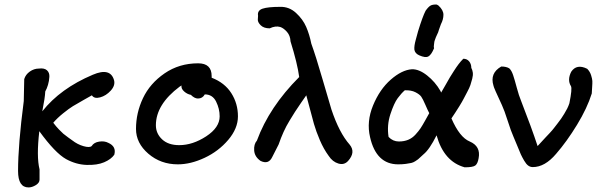

<svg xmlns="http://www.w3.org/2000/svg" viewBox="-20 -711 2638 840"><path d="M153 75Q153 89 136.5 99Q120 109 105 109Q59 109 59 37Q59 -77 84 -269L86 -365Q92 -385 110.5 -398Q129 -411 150 -411Q174 -414 185.5 -403.5Q197 -393 196 -375Q195 -357 190 -340Q185 -323 178 -311Q177 -284 165 -224Q244 -324 386 -384Q463 -417 479 -360Q485 -337 464.5 -314.5Q444 -292 418 -285Q392 -278 382 -294Q377 -291 346.5 -274Q316 -257 299 -246.5Q282 -236 256.5 -215.5Q231 -195 213 -174Q225 -158 238 -144.5Q251 -131 257 -126Q263 -121 278.5 -109.5Q294 -98 296 -97Q319 -79 345.5 -71.5Q372 -64 381 -72Q391 -88 414 -91.5Q437 -95 454 -86Q490 -70 480 -34Q466 -14 435.5 -1Q405 12 359 10.5Q313 9 269 -15Q221 -42 152 -137Q139 -26 153 30Z M758 8Q683 8 629 -38.5Q575 -85 575 -147Q575 -217 605.5 -281.5Q636 -346 700 -390Q764 -434 847 -434Q906 -434 906 -378V-371Q963 -349 992 -303.5Q1021 -258 1021 -202Q1021 -149 978.5 -99Q936 -49 875 -20.5Q814 8 758 8ZM764 -76Q823 -76 882 -114.5Q941 -153 941 -202Q941 -235 925.5 -266.5Q910 -298 876 -298Q866 -280 846 -280Q831 -280 815 -296Q799 -299 785.5 -311Q772 -323 774 -337L766 -332Q662 -254 662 -163Q662 -127 689 -101.5Q716 -76 764 -76Z M1104 -96Q1158 -243 1289 -374Q1281 -434 1251 -530Q1250 -555 1235.5 -571.5Q1221 -588 1206 -593Q1185 -599 1160 -587Q1134 -587 1120.5 -600.5Q1107 -614 1108 -626Q1109 -638 1109 -642Q1105 -665 1128.5 -673Q1152 -681 1206 -681Q1245 -682 1275 -654.5Q1305 -627 1319.5 -593.5Q1334 -560 1342 -520Q1362 -465 1391.5 -363Q1421 -261 1430 -232Q1464 -130 1510 -78Q1537 -45 1503 -7Q1486 12 1460.5 4.5Q1435 -3 1418 -29Q1396 -59 1379.5 -97.5Q1363 -136 1353.5 -169Q1344 -202 1320 -294Q1315 -287 1297 -261Q1279 -235 1270.5 -221.5Q1262 -208 1247 -183.5Q1232 -159 1220.5 -133.5Q1209 -108 1199 -79L1171 -24Q1155 10 1120 -7Q1094 -25 1092 -52.5Q1090 -80 1104 -96Z M1793 -493Q1791 -509 1799.5 -539Q1808 -569 1809 -574Q1829 -639 1842 -664Q1854 -681 1863.5 -686.5Q1873 -692 1891 -691L1898 -687Q1920 -667 1920 -646.5Q1920 -626 1909 -605Q1898 -575 1897 -570Q1896 -567 1892 -559Q1888 -551 1887 -548Q1886 -545 1883 -537Q1880 -529 1880 -526Q1880 -523 1878.5 -514Q1877 -505 1879 -500Q1867 -471 1854 -464Q1841 -457 1814 -469Q1796 -477 1793 -493ZM1599 -111Q1583 -179 1612 -249.5Q1641 -320 1689.5 -362.5Q1738 -405 1782 -408Q1813 -409 1848.5 -381Q1884 -353 1907 -313L1910 -306Q1914 -312 1928.5 -338Q1943 -364 1948.5 -373Q1954 -382 1965.5 -400Q1977 -418 1986.5 -430.5Q1996 -443 2007 -454Q2023 -454 2032.5 -442.5Q2042 -431 2042 -414Q2047 -405 2048.5 -393.5Q2050 -382 2046 -366.5Q2042 -351 2038 -339Q2034 -327 2023.5 -307.5Q2013 -288 2008 -278Q2003 -268 1989.5 -246Q1976 -224 1972 -218.5Q1968 -213 1955 -193Q1991 -110 2035 -92Q2084 -71 2074 -19Q2070 5 2059.5 13Q2049 21 2013 21Q1922 -4 1890 -119Q1859 -57 1833 -36Q1829 -33 1821 -25Q1813 -17 1809 -14Q1805 -11 1796.5 -5.5Q1788 0 1779 2Q1770 4 1755.5 6Q1741 8 1722 8Q1626 8 1599 -111ZM1680 -112Q1699 -92 1725 -92Q1748 -92 1766 -99.5Q1784 -107 1798 -122.5Q1812 -138 1820 -150Q1828 -162 1840.5 -184.5Q1853 -207 1858 -216Q1852 -227 1841 -252.5Q1830 -278 1823 -288Q1816 -298 1797.5 -307.5Q1779 -317 1751 -316Q1736 -303 1720 -281.5Q1704 -260 1688 -211.5Q1672 -163 1680 -112Z M2311 20Q2300 20 2291 13.5Q2282 7 2273 -8.5Q2264 -24 2258.5 -36Q2253 -48 2242.5 -74.5Q2232 -101 2226 -114Q2216 -136 2201 -183Q2186 -230 2176 -251Q2139 -330 2139 -336Q2122 -391 2173 -420Q2195 -420 2208 -412Q2218 -403 2225 -382Q2232 -361 2241 -327Q2250 -293 2260 -269Q2306 -151 2332 -72Q2336 -76 2349.5 -91Q2363 -106 2368 -111Q2373 -116 2385.5 -129.5Q2398 -143 2403.5 -150.5Q2409 -158 2419 -170.5Q2429 -183 2435 -192Q2441 -201 2448.5 -213Q2456 -225 2461.5 -236Q2467 -247 2471 -259Q2484 -323 2478 -334Q2461 -361 2479 -397Q2503 -433 2549 -410Q2561 -398 2566 -382Q2571 -366 2571.5 -357Q2572 -348 2570.5 -327.5Q2569 -307 2569 -302Q2549 -238 2504.5 -165Q2460 -92 2413 -38Q2364 20 2311 20Z"/></svg>

Font: Excalifont
Style: Regular
Weight: 400
Designer: Your Own Font Foundry (Virgil); Ján Filípek / DizajnDesign (Excalifont, modifications)
Foundry: Your Own Font Foundry (Virgil); Ján Filípek / DizajnDesign (Excalifont, modifications)
Version: Version 1.000;Glyphs 3.2 (3227)